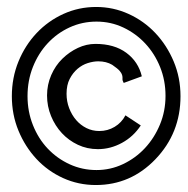

<svg xmlns="http://www.w3.org/2000/svg" viewBox="-20 -550 540 551"><path d="M387 -331 335 -312Q331 -319 331.5 -324Q332 -329 330.5 -334.5Q329 -340 323.5 -346.5Q318 -353 302 -364Q285 -374 262 -374Q248 -374 232 -369Q216 -364 202.5 -352.5Q189 -341 180 -323.5Q171 -306 171 -281Q171 -259 178.5 -239.5Q186 -220 198.5 -205.5Q211 -191 228 -182.5Q245 -174 265 -174Q289 -174 309 -186Q329 -198 340 -219L384 -190Q363 -158 330 -140Q297 -122 261 -122Q230 -122 203.5 -134.5Q177 -147 157.5 -168Q138 -189 126.5 -217Q115 -245 115 -276Q115 -307 127 -334.5Q139 -362 159 -381.5Q179 -401 203.5 -412.5Q228 -424 254 -424Q308 -424 342.5 -398.5Q377 -373 387 -331ZM426 -93Q355 -19 255 -19Q205 -19 161 -39Q117 -59 84.5 -94Q52 -129 33 -175Q14 -221 14 -274Q14 -327 33 -373.5Q52 -420 85 -455Q118 -490 162 -510Q206 -530 256 -530Q305 -530 349 -510Q393 -490 426 -455Q459 -420 478.5 -373.5Q498 -327 498 -274Q498 -168 426 -93ZM257 -488Q216 -488 180 -471.5Q144 -455 117 -426Q90 -397 74.5 -358Q59 -319 59 -274Q59 -230 74.5 -191Q90 -152 117 -123.5Q144 -95 180 -78.5Q216 -62 257 -62Q297 -62 333 -79Q369 -96 396 -125Q423 -154 439 -192.5Q455 -231 455 -275Q455 -319 439.5 -357.5Q424 -396 397 -425Q370 -454 334 -471Q298 -488 257 -488Z"/></svg>

Font: Inconsolata
Style: Regular
Weight: 400
Designer: Raph Levien, Kirill Tkachev
Foundry: Cyreal
Version: Version 1.013